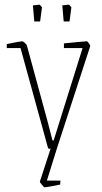

<svg xmlns="http://www.w3.org/2000/svg" viewBox="-20 -627 437 823"><path d="M151 151 197 10 190 11 186 8 68 -421H9V-438Q66 -450 75 -450Q79 -450 86.5 -443Q94 -436 95 -433L183 -110L205 -25H210L334 -421H254V-441Q343 -450 352 -450Q355 -450 361 -441.5Q367 -433 367 -430L225 6L181 147H239L238 164Q180 176 171 176Q169 176 159.5 165Q150 154 151 151ZM121 -604 150 -607 160 -596 152 -535H127ZM247 -604 276 -607 286 -596 278 -535H253Z"/></svg>

Font: Grenze Thin
Style: Regular
Weight: 250
Designer: Renata Polastri
Foundry: Omnibus-Type
Version: Version 1.002; ttfautohint (v1.8)